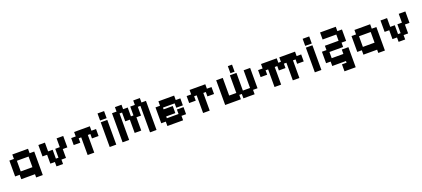

<svg xmlns="http://www.w3.org/2000/svg" viewBox="71 -1976 7675 3491"><g transform="rotate(-20 3908.0 -230.0)"><path d="M414 74V11H149V-74H61V-381H149V-467H453V-381H542V74ZM188 -125H414V-331H188Z M830 11V-74H742V-246H653V-467H780V-297H868V-125H918V-297H1006V-467H1134V-246H1045V-74H957V11Z M1433 11V-331H1384V-246H1257V-381H1345V-467H1649V-381H1738V-246H1610V-331H1561V11Z M1860 11V-467H1987V11ZM1860 -501V-638H1987V-501Z M2109 11V-552H2197V-638H2324V-552H2413V-381H2462V-552H2551V-638H2679V-552H2766V11H2640V-501H2590V-331H2501V-74H2374V-331H2285V-501H2236V11Z M2976 11V-74H2888V-381H2976V-467H3280V-381H3369V-246H3241V-331H3015V-297H3192V-160H3015V-125H3241V-212H3369V-75H3280V11Z M3667 11V-331H3618V-246H3491V-381H3579V-467H3883V-381H3972V-246H3844V-331H3795V11Z M4094 11V-467H4221V-125H4359V-467H4486V-125H4625V-467H4751V-74H4664V11H4447V-74H4398V11ZM4381 -499V-636H4462V-499Z M5049 11V-330H5000V-245H4873V-380H4961V-466H5265V-380H5315V-466H5619V-380H5707V-245H5580V-330H5530V11H5403V-330H5354V-245H5226V-330H5177V11Z M5829 11V-467H5956V11ZM5829 -501V-638H5956V-501Z M6342 178V43H6431V11H6166V-75H6078V-297H6166V-381H6431V-502H6166V-638H6470V-553H6559V-331H6470V-246H6205V-126H6431V-211H6559V178Z M7034 74V11H6769V-74H6681V-381H6769V-467H7073V-381H7162V74ZM6808 -125H7034V-331H6808Z M7450 11V-74H7362V-246H7273V-467H7400V-297H7488V-125H7538V-297H7626V-467H7754V-246H7665V-74H7577V11Z"/></g></svg>

Font: Pixelify Sans
Style: Bold
Weight: 700
Designer: Stefie Justprince
Foundry: Typecalism Foundryline
Version: Version 1.000